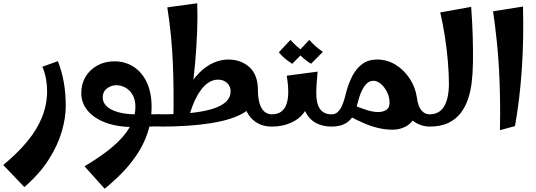

<svg xmlns="http://www.w3.org/2000/svg" viewBox="-100 -774 3280 1174"><path d="M49 370 -80 235Q9 161 68.5 88.5Q128 16 158 -60Q188 -136 188 -217Q188 -256 181 -293.5Q174 -331 159 -366L254 -400Q277 -342 289.5 -274Q302 -206 302 -125Q302 -53 277.5 31Q253 115 198 201.5Q143 288 49 370Z M776 0V-75Q803 -75 829 -75Q855 -75 882 -76L902 -38L882 -1Q855 -1 829 -0.5Q803 0 776 0ZM540 380 417 243Q479 206 535 165.5Q591 125 634.5 80Q678 35 703 -15Q728 -65 728 -121Q728 -165 710.5 -194.5Q693 -224 666.5 -238.5Q640 -253 611 -253Q580 -253 554 -233Q528 -213 528 -178Q528 -147 552.5 -124Q577 -101 623 -88Q669 -75 732 -75L720 3Q619 3 546.5 -24Q474 -51 435.5 -98Q397 -145 397 -205Q397 -261 423 -304.5Q449 -348 495 -373.5Q541 -399 600 -399Q665 -399 716.5 -366Q768 -333 797.5 -270.5Q827 -208 827 -119Q827 -34 802.5 38.5Q778 111 736 173Q694 235 643 286.5Q592 338 540 380Z M882 0V-75Q980 -75 1058.5 -82.5Q1137 -90 1193.5 -106.5Q1250 -123 1280 -150Q1310 -177 1310 -217Q1310 -246 1288.5 -266.5Q1267 -287 1233 -287Q1199 -287 1167.5 -264Q1136 -241 1107 -190.5Q1078 -140 1054 -56L998 -72Q1012 -157 1043 -220.5Q1074 -284 1116 -326.5Q1158 -369 1204 -389.5Q1250 -410 1295 -410Q1374 -410 1425.5 -363Q1477 -316 1477 -223Q1477 -181 1457 -147.5Q1437 -114 1399 -89.5Q1361 -65 1307.5 -48Q1254 -31 1187.5 -20.5Q1121 -10 1044.5 -5Q968 0 882 0ZM960 -35Q964 -215 957 -386Q950 -557 923 -729L1106 -754Q1109 -665 1105 -572Q1101 -479 1093 -387.5Q1085 -296 1073 -212Q1061 -128 1047 -57ZM1562 0Q1482 0 1433.5 -54.5Q1385 -109 1385 -216L1477 -223Q1477 -178 1486.5 -144.5Q1496 -111 1515 -93Q1534 -75 1562 -75L1582 -38Z M1562 0V-75Q1629 -75 1651 -135Q1673 -195 1653 -311L1842 -336Q1838 -295 1836 -262.5Q1834 -230 1834 -202L1786 -172Q1786 -121 1756 -82Q1726 -43 1675 -21.5Q1624 0 1562 0ZM1927 0Q1874 0 1833.5 -21Q1793 -42 1769.5 -86.5Q1746 -131 1746 -202H1834Q1834 -138 1857.5 -106.5Q1881 -75 1927 -75L1947 -38ZM1687 -384Q1664 -398 1642.5 -416Q1621 -434 1605 -454L1676 -530Q1695 -509 1714.5 -491.5Q1734 -474 1759 -457ZM1802 -384Q1779 -398 1757.5 -416Q1736 -434 1720 -454L1791 -530Q1810 -509 1829.5 -491.5Q1849 -474 1874 -457Z M2303 19Q2255 19 2210 8Q2165 -3 2122 -22Q2079 -41 2036 -64L2067 -129Q2105 -113 2142.5 -101Q2180 -89 2213 -89Q2242 -89 2262 -102Q2282 -115 2282 -146Q2282 -180 2267 -210.5Q2252 -241 2229.5 -260.5Q2207 -280 2184 -280Q2161 -280 2145 -265.5Q2129 -251 2117 -228.5Q2105 -206 2097 -180.5Q2089 -155 2083.5 -132Q2078 -109 2072 -94Q2056 -48 2020 -24Q1984 0 1927 0V-75Q1950 -75 1965 -89Q1980 -103 1990 -125Q2000 -147 2007 -172.5Q2014 -198 2020 -221Q2034 -271 2057 -314Q2080 -357 2116.5 -383.5Q2153 -410 2205 -410Q2267 -410 2319 -378Q2371 -346 2405.5 -293Q2440 -240 2449 -178Q2451 -167 2451.5 -155.5Q2452 -144 2452 -133Q2452 -77 2429 -44Q2406 -11 2372 4Q2338 19 2303 19ZM2527 0Q2485 0 2446.5 -21Q2408 -42 2384 -86.5Q2360 -131 2360 -202L2449 -178Q2456 -124 2476.5 -99.5Q2497 -75 2527 -75L2547 -38Z M2527 0V-75Q2586 -75 2615 -122.5Q2644 -170 2645 -260Q2645 -324 2638.5 -399.5Q2632 -475 2620 -552.5Q2608 -630 2592 -698L2781 -732Q2788 -636 2790.5 -551.5Q2793 -467 2792 -396Q2791 -325 2784 -268Q2778 -217 2762 -169Q2746 -121 2717 -83Q2688 -45 2641.5 -22.5Q2595 0 2527 0Z M2957 22Q2959 -81 2957.5 -171Q2956 -261 2951.5 -346Q2947 -431 2938 -519Q2929 -607 2915 -705L3098 -734Q3103 -531 3090.5 -348.5Q3078 -166 3049 -3Z"/></svg>

Font: Marhey Light Medium
Style: Regular
Weight: 500
Version: Version 1.000